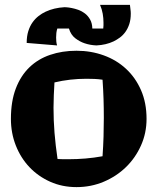

<svg xmlns="http://www.w3.org/2000/svg" viewBox="-20 -744 647 790"><path d="M401.9 -101.1Q404.8 -142.6 406 -181.6Q407.2 -220.7 407.2 -258.8Q407.2 -298.3 406 -336.7Q404.8 -375 401.9 -416Q385.3 -418.5 368.9 -419.2Q352.5 -419.9 335.9 -419.9Q267.6 -419.9 204.1 -404.8Q202.6 -378.4 201.4 -352.5Q200.2 -326.7 200.2 -300.8Q200.2 -249 204.3 -197.5Q208.5 -146 216.8 -89.8Q228 -88.9 239.5 -88.9Q251 -88.9 263.2 -88.9Q296.9 -88.9 331.8 -91.8Q366.7 -94.7 401.9 -101.1ZM583 -254.9Q583 -196.8 560.3 -145.8Q537.6 -94.7 498.5 -56.6Q459.5 -18.6 407 3.7Q354.5 25.9 294.9 25.9Q235.8 25.9 186.3 3.7Q136.7 -18.6 100.8 -56.6Q64.9 -94.7 44.9 -145.8Q24.9 -196.8 24.9 -254.9Q24.9 -326.7 44.9 -379.4Q64.9 -432.1 100.8 -466.8Q136.7 -501.5 186.3 -518.3Q235.8 -535.2 294.9 -535.2Q354.5 -535.2 407 -516.1Q459.5 -497.1 498.5 -460.9Q537.6 -424.8 560.3 -372.8Q583 -320.8 583 -254.9ZM514.6 -724.1Q515.6 -714.4 516.8 -705.6Q518.1 -696.8 518.1 -688.5Q518.1 -663.6 512 -645Q505.9 -626.5 495.8 -612.5Q485.8 -598.6 473.1 -589.4Q460.4 -580.1 447.3 -573.7Q416.5 -559.1 377 -557.1Q351.1 -558.1 328.1 -565.9Q308.6 -572.3 290 -586.4Q271.5 -600.6 263.7 -626.5H215.8Q212.9 -617.2 211.9 -608.2Q210.9 -599.1 210.9 -589.4Q210.9 -581.1 211.7 -573.2Q212.4 -565.4 214.8 -557.1L89.8 -567.4Q89.8 -594.7 96.4 -615.7Q103 -636.7 114 -652.1Q125 -667.5 138.9 -678.2Q152.8 -689 167.5 -695.8Q201.7 -711.9 245.6 -714.4Q246.1 -714.4 254.4 -713.9Q262.7 -713.4 275.4 -710.9Q288.1 -708.5 302.5 -703.4Q316.9 -698.2 329.6 -688.5Q342.3 -678.7 350.8 -663.6Q359.4 -648.4 359.9 -626.5H404.8Q405.8 -633.3 405.8 -639.4Q405.8 -645.5 405.8 -651.4Q405.8 -669.4 402.6 -687.7Q399.4 -706.1 391.6 -724.1Z"/></svg>

Font: Galindo
Style: Regular
Weight: 400
Version: Version 1.000